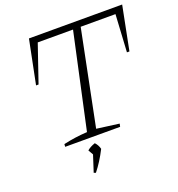

<svg xmlns="http://www.w3.org/2000/svg" viewBox="-148 -766 1004 1084"><g transform="rotate(-20 353.5 -224.0)"><path d="M707 -645 655 -382H640L653 -607H444L329 -36L464 -18L460 0H130L131 -16Q166 -24 201.5 -29Q237 -34 274 -36L398 -607H186L109 -382H94L147 -645ZM231 193 263 94 246 64Q264 48 294 38Q311 56 317 80Q283 147 243 197Z"/></g></svg>

Font: Piazzolla ExtraLight
Style: Italic
Weight: 200
Italic angle: -11.3°
Designer: Juan Pablo del Peral
Foundry: Huerta Tipografica
Version: Version 1.330